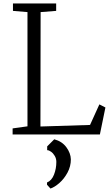

<svg xmlns="http://www.w3.org/2000/svg" viewBox="-20 -778 644 1111"><path d="M53 0ZM139 -47V-708L55 -715V-758H305V-715L215 -708L214 -46L501 -55L555 -174L590 -156L558 0H53V-35ZM390 144Q390 185 370.5 221Q351 257 323.5 281Q296 305 272 313L252 291V278Q279 267 292.5 232.5Q306 198 306 159Q306 140 297 124.5Q288 109 275.5 100Q263 91 253 91V69L294 28Q339 40 364 74Q389 108 390 144Z"/></svg>

Font: Martel Light
Style: Regular
Weight: 300
Designer: Dan Reynolds
Foundry: Dan Reynolds
Version: Version 1.001; ttfautohint (v1.1) -l 5 -r 5 -G 72 -x 0 -D la